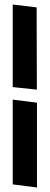

<svg xmlns="http://www.w3.org/2000/svg" viewBox="-20 -642 219 847"><path d="M142.6 -246.6 141.6 -609.4 36.1 -622.1V-257.8ZM143.1 185.1V-189L36.1 -202.6V171.4Z"/></svg>

Font: Neuton ExtraBold
Style: Regular
Weight: 800
Designer: Brian M Zick
Foundry: Brian M Zick
Version: Version 1.560